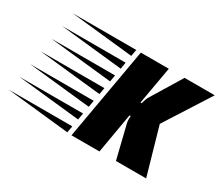

<svg xmlns="http://www.w3.org/2000/svg" viewBox="-362 -877 1290 1129"><g transform="rotate(30 283.0 -312.5)"><path d="M448 -253 449 -272H441L394 0H204L314 -625H504L459 -370H467Q475 -402 485 -418L611 -625H816L620 -318L711 0H506L451 -224Q448 -234 448 -253ZM174 -3 -250 -48H182ZM208 -196 -216 -241H216ZM225 -292 -199 -337H233ZM242 -388 -182 -433H250ZM259 -484 -165 -529H266ZM191 -100 -233 -145H199ZM275 -580 -148 -625H283Z"/></g></svg>

Font: Faster One
Style: Regular
Weight: 400
Designer: Eduardo Rodriguez Tunni
Foundry: Eduardo Rodriguez Tunni
Version: Version 1.002